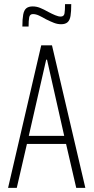

<svg xmlns="http://www.w3.org/2000/svg" viewBox="-20 -907 452 927"><path d="M19 0 179 -688H231L392 0H348L299 -212H110L61 0ZM119 -251H290L207 -619H203ZM88 -779Q88 -815 92 -836.5Q96 -858 107 -867Q118 -876 138 -876Q156 -876 173.5 -869Q191 -862 214 -849Q231 -840 246.5 -833.5Q262 -827 273 -827Q289 -827 291.5 -842.5Q294 -858 294 -887H324Q324 -851 320.5 -830Q317 -809 306 -799.5Q295 -790 275 -790Q258 -790 241 -796.5Q224 -803 202 -814Q183 -825 168 -832Q153 -839 139 -839Q124 -839 121 -823.5Q118 -808 118 -779Z"/></svg>

Font: Saira ExtraCondensed ExtraLight
Style: Regular
Weight: 250
Width: 2
Designer: Hector Gatti with collaboration of the Omnibus-Type team
Foundry: Omnibus-Type
Version: Version 1.101